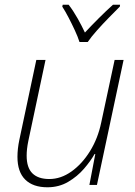

<svg xmlns="http://www.w3.org/2000/svg" viewBox="-20 -784 571 814"><path d="M181 10Q120 10 87 -22.5Q54 -55 54 -119Q54 -136 56 -154Q58 -172 62 -191L134 -530H173L100 -186Q93 -152 93 -124Q93 -73 117.5 -49Q142 -25 189 -25Q238 -25 283 -57Q328 -89 361.5 -143Q395 -197 409 -264L466 -530H504L391 0H359L384 -131H381Q364 -101 336 -68.5Q308 -36 269 -13Q230 10 181 10ZM317 -606Q310 -628 297.5 -655Q285 -682 271 -709Q257 -736 244 -756L246 -764H271Q291 -738 309 -706Q327 -674 340 -646Q366 -674 398 -706Q430 -738 459 -764H489L488 -756Q468 -736 442 -709.5Q416 -683 391.5 -655.5Q367 -628 352 -606Z"/></svg>

Font: Noto Sans Disp ExtLt
Style: Italic
Weight: 200
Italic angle: -12°
Designer: Monotype Design Team
Foundry: Monotype Imaging Inc.
Version: Version 2.000;GOOG;noto-source:20170915:90ef993387c0